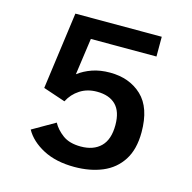

<svg xmlns="http://www.w3.org/2000/svg" viewBox="-104 -804 919 920"><g transform="rotate(15 355.0 -344.5)"><path d="M343 11Q252 11 188.2 -22.5Q124.5 -56 95.5 -108L207.5 -172.5Q224.5 -141 258 -116.2Q291.5 -91.5 347.5 -91.5Q411 -91.5 446.5 -126.8Q482 -162 482 -233.5Q482 -300.5 449.5 -333Q417 -365.5 356 -365.5Q308 -365.5 272 -342.2Q236 -319 216.5 -280.5V-280V-280.5V-280V-280.5L106.5 -317.5L158.5 -700H587V-602H261.5L236 -420Q266 -443 305 -456.5Q344 -470 392.5 -470Q489.5 -470 550.8 -412.2Q612 -354.5 612 -233Q612 -148 577.2 -94Q542.5 -40 481.8 -14.5Q421 11 343 11Z"/></g></svg>

Font: League Mono SemiBold
Style: Regular
Weight: 600
Width: 6
Designer: Tyler Finck
Foundry: The League of Moveable Type / Tyler Finck
Version: Version 2.300;RELEASE